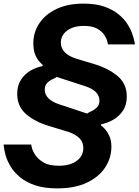

<svg xmlns="http://www.w3.org/2000/svg" viewBox="-38 -813 766 1060"><path d="M278 227Q205 227 154.5 209.5Q104 192 71.5 164.5Q39 137 20.5 106Q2 75 -6 47.5Q-14 20 -16 2.5Q-18 -15 -18 -15H134Q134 -15 138 2.5Q142 20 157 43Q172 66 202.5 84Q233 102 287 102Q349 102 385.5 75Q422 48 422 4Q422 -29 400 -50.5Q378 -72 339 -85L234 -117Q156 -140 106.5 -182.5Q57 -225 57 -295Q57 -342 78.5 -374Q100 -406 132 -424Q164 -442 197 -448L198 -454Q193 -458 180 -472Q167 -486 156.5 -511Q146 -536 146 -574Q146 -634 178.5 -683.5Q211 -733 273 -763Q335 -793 424 -793Q491 -793 538 -776.5Q585 -760 616 -734.5Q647 -709 665.5 -680Q684 -651 692.5 -625.5Q701 -600 704 -584Q707 -568 707 -568H558Q558 -568 554.5 -583.5Q551 -599 538.5 -619Q526 -639 499 -654.5Q472 -670 425 -670Q367 -670 332.5 -644Q298 -618 298 -578Q298 -546 320 -524Q342 -502 383 -489L483 -459Q562 -435 612 -392.5Q662 -350 662 -280Q662 -233 640 -201Q618 -169 585.5 -151Q553 -133 521 -127L519 -121Q526 -117 540 -102Q554 -87 565.5 -62.5Q577 -38 577 -3Q577 59 542.5 111.5Q508 164 441.5 195.5Q375 227 278 227ZM443 -186Q451 -192 467.5 -199.5Q484 -207 497.5 -220.5Q511 -234 511 -258Q511 -312 430 -338L276 -388Q268 -383 251.5 -375.5Q235 -368 222 -354.5Q209 -341 209 -318Q209 -263 292 -236Z"/></svg>

Font: Be Vietnam Pro
Style: Bold Italic
Weight: 700
Italic angle: -12°
Designer: Lam Bao, Tony Le, Vietanh Nguyen
Foundry: Yellow Type Foundry
Version: Version 1.002; ttfautohint (v1.8.3)